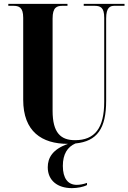

<svg xmlns="http://www.w3.org/2000/svg" viewBox="-20 -734 664 993"><path d="M331 10H332C251 38 227 83 227 131C227 200 278 239 352 239C379 239 412 233 430 223V212C410 219 392 222 377 222C331 222 305 188 305 124C305 63 329 26 370 8C483 -3 529 -70 529 -213V-638C529 -697 550 -704 573 -704H624V-714H413V-704H466C499 -704 519 -697 519 -642V-208C519 -71 470 -9 368 -9C295 -9 252 -46 252 -161V-638C252 -697 274 -704 305 -704H329V-714H23V-704H47C78 -704 100 -697 100 -642V-218C100 -54 196 10 331 10Z"/></svg>

Font: Noto Serif Display ExtraCondensed ExtraBold
Style: Regular
Weight: 800
Width: 2
Designer: Monotype Design Team
Foundry: Monotype Imaging Inc.
Version: Version 2.009